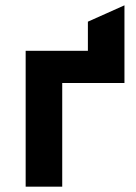

<svg xmlns="http://www.w3.org/2000/svg" viewBox="-20 -702 510 722"><path d="M76.5 0V-511H310.5V-620.5L448 -682V-390H214V0Z"/></svg>

Font: Overpass ExtraBold
Style: Regular
Weight: 800
Designer: Delve Withrington, Dave Bailey, Thomas Jockin
Foundry: Delve Fonts LLC
Version: Version 4.000; ttfautohint (v1.8.3)